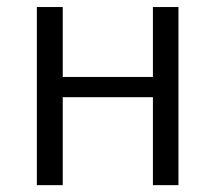

<svg xmlns="http://www.w3.org/2000/svg" viewBox="-20 -540 621 560"><path d="M500.5 0H426V-256.5H163V0H87.5V-519.5H163V-315.5H426V-519.5H500.5Z"/></svg>

Font: Acari Sans
Style: Regular
Weight: 400
Designer: Alfredo Marco Pradil and Stefan Peev (font) & Cristiano Sobral (main changes)
Foundry: Alfredo Marco Pradil and Stefan Peev (font) & Cristiano Sobral (main changes)
Version: Version 1.063; ttfautohint (v1.8.3)